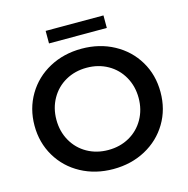

<svg xmlns="http://www.w3.org/2000/svg" viewBox="-123 -982 1088 1110"><g transform="rotate(-15 421.0 -426.5)"><path d="M44 -350Q44 -452 93 -534.5Q142 -617 228 -663.5Q314 -710 421 -710Q528 -710 614 -663.5Q700 -617 749 -535Q798 -453 798 -350Q798 -247 749 -165Q700 -83 614 -36.5Q528 10 421 10Q314 10 228 -36.5Q142 -83 93 -165.5Q44 -248 44 -350ZM667 -350Q667 -420 635 -476.5Q603 -533 547 -564.5Q491 -596 421 -596Q351 -596 295 -564.5Q239 -533 207 -476.5Q175 -420 175 -350Q175 -280 207 -223.5Q239 -167 295 -135.5Q351 -104 421 -104Q491 -104 547 -135.5Q603 -167 635 -223.5Q667 -280 667 -350ZM248 -863H594V-788H248Z"/></g></svg>

Font: APTA Sans SemiBold
Style: Bold
Weight: 600
Version: Version 7.200